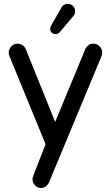

<svg xmlns="http://www.w3.org/2000/svg" viewBox="-20 -726 564 977"><path d="M145.5 186.5Q145.5 178.7 148.4 170.9L211.9 7.8L28.3 -439.5Q24.4 -449.2 24.4 -458Q24.4 -476.6 37.6 -490.2Q50.8 -503.9 69.3 -503.9Q83 -503.9 94.7 -496.1Q106.4 -488.3 111.3 -475.6L260.7 -105.5L413.1 -473.6Q426.8 -503.9 455.1 -503.9Q473.6 -503.9 486.8 -490.2Q500 -476.6 500 -458Q500 -449.2 497.1 -441.4L230.5 199.2Q216.8 230.5 188.5 230.5Q170.9 230.5 158.2 217.3Q145.5 204.1 145.5 186.5ZM235.4 -580.1Q235.4 -587.9 242.2 -599.6L292 -686.5Q301.8 -706.1 325.2 -706.1Q340.8 -706.1 351.6 -695.8Q362.3 -685.5 362.3 -668.9Q362.3 -653.3 352.5 -643.6L285.2 -563.5Q276.4 -552.7 262.7 -552.7Q251 -552.7 243.2 -560.1Q235.4 -567.4 235.4 -580.1Z"/></svg>

Font: jf-openhuninn-2.1
Style: Regular
Weight: 400
Designer: [Kosugi Maru]
Designed by MOTOYA      

[Varela Round]
Joe Prince (Latin component); Avraham Cornfeld (Hebrew component)
Foundry: justfont Co., Ltd.
Version: 2.1